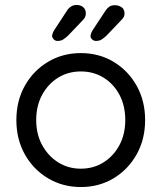

<svg xmlns="http://www.w3.org/2000/svg" viewBox="-20 -744 651 774"><path d="M565 -260Q565 -182 530.5 -121Q496 -60 437.5 -25Q379 10 306 10Q233 10 174 -25Q115 -60 80.5 -121Q46 -182 46 -260Q46 -338 80.5 -399Q115 -460 174 -495Q233 -530 306 -530Q379 -530 437.5 -495Q496 -460 530.5 -399Q565 -338 565 -260ZM485 -260Q485 -318 461.5 -362Q438 -406 397.5 -431Q357 -456 306 -456Q255 -456 214.5 -431Q174 -406 150 -362Q126 -318 126 -260Q126 -203 150 -159Q174 -115 214.5 -89.5Q255 -64 306 -64Q357 -64 397.5 -89.5Q438 -115 461.5 -159Q485 -203 485 -260ZM212 -579Q203 -579 197 -585Q191 -591 190 -598Q190 -608 199 -623L250 -701Q256 -711 266 -717.5Q276 -724 289 -724Q304 -724 315 -715.5Q326 -707 326 -689Q326 -682 323 -675.5Q320 -669 314 -663L254 -600Q244 -591 235 -585Q226 -579 212 -579ZM367 -579Q358 -579 351.5 -585Q345 -591 345 -598Q345 -609 354 -623L406 -702Q412 -711 420.5 -717Q429 -723 443 -723Q458 -723 470 -715Q482 -707 482 -689Q482 -682 479 -676Q476 -670 469 -663L409 -600Q399 -591 390 -585Q381 -579 367 -579Z"/></svg>

Font: Quicksand Light Medium
Style: Regular
Weight: 500
Version: Version 3.006